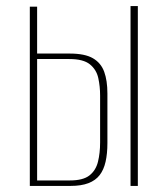

<svg xmlns="http://www.w3.org/2000/svg" viewBox="-20 -611 523 631"><path d="M78 0V-589H102V-435H209Q259 -435 285.5 -419.5Q312 -404 322.5 -375Q333 -346 333 -304V-141Q333 -106 327 -79.5Q321 -53 307.5 -35.5Q294 -18 270.5 -9Q247 0 212 0ZM102 -18H210Q253 -18 274 -34.5Q295 -51 302 -79.5Q309 -108 309 -143V-297Q309 -327 303 -354.5Q297 -382 275.5 -399.5Q254 -417 208 -417H102ZM409 0V-591H433V0Z"/></svg>

Font: Alumni Sans SC Thin
Style: Regular
Weight: 100
Designer: Robert E. Leuschke
Foundry: Robert E. Leuschke
Version: Version 1.018